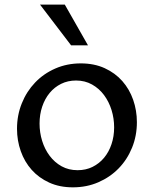

<svg xmlns="http://www.w3.org/2000/svg" viewBox="-20 -802 667 832"><path d="M295.9 9.8Q238.3 9.8 193.4 -10.7Q148.4 -31.2 117.4 -65.9Q86.4 -100.6 70.1 -146.7Q53.7 -192.9 53.7 -244.1Q53.7 -302.7 74.5 -354.2Q95.2 -405.8 132.1 -444.3Q168.9 -482.9 219.7 -505.1Q270.5 -527.3 330.1 -527.3Q388.2 -527.3 433.6 -506.6Q479 -485.8 510 -450.7Q541 -415.5 557.1 -369.4Q573.2 -323.2 573.2 -272.5Q573.2 -213.4 552.2 -161.9Q531.2 -110.4 494.1 -72.3Q457 -34.2 406.2 -12.2Q355.5 9.8 295.9 9.8ZM316.4 -64.5Q352.1 -64.5 381.1 -78.9Q410.2 -93.3 430.9 -118.2Q451.7 -143.1 463.1 -177Q474.6 -210.9 474.6 -250Q474.6 -288.6 463.4 -325Q452.1 -361.3 430.9 -389.9Q409.7 -418.5 378.9 -435.8Q348.1 -453.1 309.6 -453.1Q273.9 -453.1 244.9 -438.7Q215.8 -424.3 195.1 -399.2Q174.3 -374 162.8 -339.8Q151.4 -305.7 151.4 -266.6Q151.4 -228 162.6 -191.7Q173.8 -155.3 195.1 -127Q216.3 -98.6 246.8 -81.5Q277.3 -64.5 316.4 -64.5ZM288.1 -605.5 153.3 -782.2H260.7L361.3 -605.5Z"/></svg>

Font: Proza Libre
Style: Regular
Weight: 400
Designer: Jasper de Waard
Foundry: Jasper de Waard
Version: Version 1.001; ttfautohint (v1.4.1.8-43bc)